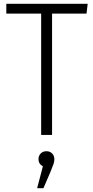

<svg xmlns="http://www.w3.org/2000/svg" viewBox="-20 -705 487 1003"><path d="M432 -634H252V0H195V-634H13V-685H438ZM264 127Q264 138 260 150.5Q256 163 244 192L207 278H174L204 164Q181 151 181 127Q181 109 192.5 97Q204 85 223 85Q241 85 252.5 97Q264 109 264 127Z"/></svg>

Font: Fira Sans Condensed Light
Style: Regular
Weight: 300
Width: 3
Designer: bBox Type GmbH & Carrois Corporate GbR & Edenspiekermann AG
Foundry: bBox Type GmbH & Carrois Corporate GbR & Edenspiekermann AG
Version: Version 4.301